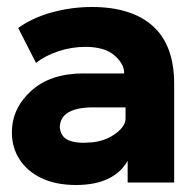

<svg xmlns="http://www.w3.org/2000/svg" viewBox="-20 -521 560 549"><path d="M339 -182V-214H242Q151 -212 151 -156Q154 -129 177 -119.5Q200 -110 243 -114Q282 -118 310.5 -139Q339 -160 339 -182ZM478 -281V1H345V-61Q305 8 197 8Q140 8 99 -11.5Q58 -31 36 -65Q14 -99 14 -142Q14 -211 69 -261Q124 -311 218 -311H335Q336 -337 308 -362Q280 -387 224 -387Q185 -387 147 -374.5Q109 -362 83 -341L32 -441Q72 -470 128 -485.5Q184 -501 243 -501Q356 -501 417 -446.5Q478 -392 478 -281Z"/></svg>

Font: Montserrat GRBold
Style: Regular
Weight: 700
Designer: Julieta Ulanovsky
Foundry: Julieta Ulanovsky
Version: Version 1.00 May 29, 2023, initial release